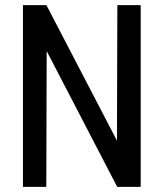

<svg xmlns="http://www.w3.org/2000/svg" viewBox="-20 -731 640 751"><path d="M530.3 0V-710.9H439L437.5 -180.7L161.6 -710.9H69.8V0H161.1L162.6 -531.2L438.5 0Z"/></svg>

Font: Roboto Mono
Style: Regular
Weight: 400
Monospace: yes
Designer: Google
Version: Version 3.000